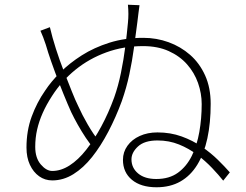

<svg xmlns="http://www.w3.org/2000/svg" viewBox="-20 -791 1040 812"><path d="M570 -769Q568 -756 565.5 -735Q563 -714 561 -698Q554 -644 546.5 -588.5Q539 -533 527 -476.5Q515 -420 495 -363Q470 -295 438 -234Q406 -173 369.5 -127Q333 -81 290.5 -54.5Q248 -28 201 -28Q170 -28 145.5 -45.5Q121 -63 106.5 -94Q92 -125 92 -167Q92 -238 114 -298Q136 -358 171 -408Q196 -446 235 -485Q274 -524 326 -557Q378 -590 443 -610.5Q508 -631 586 -631Q642 -631 693 -612.5Q744 -594 784 -559Q824 -524 847.5 -472Q871 -420 871 -352Q871 -271 857 -206Q843 -141 814.5 -94.5Q786 -48 743 -23.5Q700 1 642 1Q576 1 538 -30.5Q500 -62 500 -115Q500 -148 519 -174.5Q538 -201 571 -216Q604 -231 646 -231Q701 -231 748 -214Q795 -197 833.5 -170.5Q872 -144 901.5 -115Q931 -86 952 -62L924 -27Q905 -51 877 -80.5Q849 -110 814 -136.5Q779 -163 737 -180Q695 -197 646 -197Q591 -197 563.5 -171.5Q536 -146 536 -117Q536 -81 564 -57.5Q592 -34 641 -34Q696 -34 732.5 -60.5Q769 -87 791 -131.5Q813 -176 823 -233Q833 -290 833 -351Q833 -396 817.5 -440Q802 -484 771 -519Q740 -554 693.5 -575Q647 -596 585 -596Q502 -596 429.5 -569.5Q357 -543 299 -496Q241 -449 200 -385Q176 -348 160.5 -313Q145 -278 137 -243Q129 -208 129 -170Q129 -123 152.5 -95.5Q176 -68 201 -68Q238 -68 274.5 -91.5Q311 -115 344.5 -157.5Q378 -200 408.5 -256.5Q439 -313 463 -379Q480 -427 491.5 -483Q503 -539 510 -594.5Q517 -650 521 -694Q523 -714 523 -732Q523 -750 521 -771ZM191 -676Q201 -633 216.5 -584.5Q232 -536 250 -490Q268 -444 283.5 -405Q299 -366 311 -342Q327 -306 351 -264.5Q375 -223 400 -192L378 -162Q361 -181 343 -208Q325 -235 309 -263.5Q293 -292 281 -317Q267 -348 248.5 -393.5Q230 -439 212.5 -486.5Q195 -534 184 -568Q179 -586 173.5 -602.5Q168 -619 162.5 -633.5Q157 -648 151 -661Z"/></svg>

Font: Noto Sans SC ExtraLight
Style: Regular
Weight: 250
Designer: Ryoko NISHIZUKA 西塚涼子 (kana, bopomofo & ideographs); Paul D. Hunt (Latin, Greek & Cyrillic); Sandoll Communications 산돌커뮤니
Foundry: Adobe
Version: Version 2.004-H2;hotconv 1.0.118;makeotfexe 2.5.65603